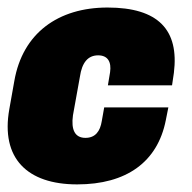

<svg xmlns="http://www.w3.org/2000/svg" viewBox="-39 -480 511 510"><path d="M166 9.8C296.4 9.8 379.4 -49.3 401.4 -160.6L408.2 -194.8H237.8L231.4 -158.7C227.1 -130.9 213.9 -113.8 188 -113.8C160.2 -113.8 149.4 -134.8 154.8 -173.8L173.3 -276.4C178.7 -313.5 194.3 -333 221.7 -333C247.6 -333 257.3 -315.4 253.4 -288.1L247.6 -253.4H418L422.9 -286.6C437 -400.4 381.8 -460 246.6 -460C115.7 -460 21 -392.1 -1 -264.6L-14.2 -190.4C-37.6 -59.6 33.2 9.8 166 9.8Z"/></svg>

Font: Roboto Flex Super Cond Black
Style: Italic
Weight: 900
Width: 3
Italic angle: -10°
Designer: Berlow after Robertson
Foundry: Google
Version: Version 3.200;Glyphs 3.3 (3311)